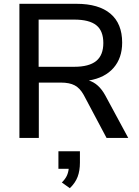

<svg xmlns="http://www.w3.org/2000/svg" viewBox="-20 -725 730 1009"><path d="M654 0H540L420 -226Q400 -262 372.5 -276.5Q345 -291 300 -291H184V0H82V-705H382Q499 -705 560.5 -653Q622 -601 622 -501Q622 -420 576.5 -368Q531 -316 447 -302Q499 -286 533 -224ZM370 -374Q448 -374 485.5 -404.5Q523 -435 523 -499Q523 -563 486 -592.5Q449 -622 370 -622H183V-374ZM400 70V130Q400 172 388 204Q376 236 347 264L305 234Q323 216 331 199Q339 182 341 162H287V70Z"/></svg>

Font: wassup Sans
Style: Medium
Weight: 600
Version: Version 2.001